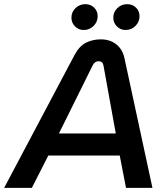

<svg xmlns="http://www.w3.org/2000/svg" viewBox="-59 -902 793 922"><path d="M-39 0 299 -638Q322 -681 354 -697Q386 -713 425 -713Q469 -713 499.5 -689Q530 -665 539 -621L673 0H546L516 -155H173L94 0ZM224 -261H497L438 -587Q436 -598 430 -603Q424 -608 414 -608Q405 -608 398 -603Q391 -598 386 -588ZM544 -758Q519 -758 502 -775.5Q485 -793 485 -817Q485 -844 504.5 -863Q524 -882 552 -882Q577 -882 594 -865.5Q611 -849 611 -824Q611 -797 591.5 -777.5Q572 -758 544 -758ZM343 -758Q318 -758 301 -775.5Q284 -793 284 -817Q284 -844 303.5 -863Q323 -882 351 -882Q376 -882 393 -865.5Q410 -849 410 -824Q410 -797 390.5 -777.5Q371 -758 343 -758Z"/></svg>

Font: MuseoModerno Medium
Style: Italic
Weight: 500
Italic angle: -9°
Designer: Pablo Cosgaya, Héctor Gatti, Marcela Romero, and the Authors of The MuseoModerno Project.
Foundry: Omnibus-Type Team
Version: Version 1.003